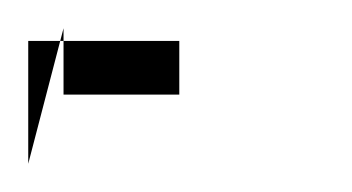

<svg xmlns="http://www.w3.org/2000/svg" viewBox="-45 -20 249 136"><path d="M0 0V47H82V9H-25V96Z"/></svg>

Font: Squarish
Style: BoldIt
Weight: 400
Foundry: Cannot Into Space Fonts
Version: Version 0.272